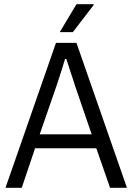

<svg xmlns="http://www.w3.org/2000/svg" viewBox="-20 -889 627 909"><path d="M6 0 245 -686H342L581 0H501L436 -187H146L83 0ZM168 -253H414L336 -481Q333 -491 328 -506Q323 -521 317 -539Q311 -557 305 -576Q299 -595 294 -610H288Q283 -593 275.5 -569Q268 -545 260.5 -522Q253 -499 247 -481ZM263 -737 342 -869H423L424 -866L325 -737Z"/></svg>

Font: Archivo SemiCondensed Light
Style: Regular
Weight: 300
Width: 4
Designer: Hector Gatti
Foundry: Omnibus-Type
Version: Version 2.001